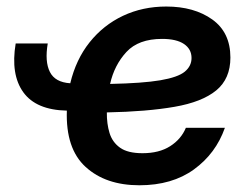

<svg xmlns="http://www.w3.org/2000/svg" viewBox="-20 -547 742 579"><path d="M400.4 11.7Q298.8 11.7 238.3 -43.5Q177.7 -98.6 181.6 -213.4Q88.9 -215.3 50.3 -268.8Q11.7 -322.3 27.3 -416H124Q114.7 -361.3 130.4 -330.1Q146 -298.8 191.9 -295.9Q209 -367.7 250.2 -419.4Q291.5 -471.2 350.8 -499.3Q410.2 -527.3 481.4 -527.3Q565.4 -527.3 620.1 -488.3Q674.8 -449.2 674.8 -373.5Q674.8 -309.6 632.1 -274.4Q589.4 -239.3 506.3 -224.9Q423.3 -210.4 302.2 -208Q301.8 -173.8 310.3 -146Q318.8 -118.2 342 -101.6Q365.2 -85 409.7 -85Q460 -85 493.2 -106.2Q526.4 -127.4 540.5 -161.6H658.2Q630.9 -84 564.9 -36.1Q499 11.7 400.4 11.7ZM312 -293.9Q410.2 -295.9 463.4 -304.9Q516.6 -314 537.1 -330.8Q557.6 -347.7 557.6 -372.1Q557.6 -398.9 534.9 -414.3Q512.2 -429.7 468.8 -429.7Q397.5 -429.7 361.1 -390.1Q324.7 -350.6 312 -293.9Z"/></svg>

Font: Inter Display SemiBold
Style: Italic
Weight: 600
Italic angle: -9.39999°
Designer: Rasmus Andersson
Foundry: rsms
Version: Version 4.000;git-a52131595